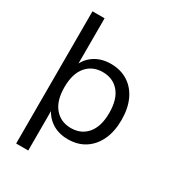

<svg xmlns="http://www.w3.org/2000/svg" viewBox="-210 -819 1002 1113"><g transform="rotate(30 291.5 -262.5)"><path d="M76 180V-705H157V-371H145Q161 -428 208.5 -461.5Q256 -495 322 -495Q387 -495 435.5 -464.5Q484 -434 510.5 -377.5Q537 -321 537 -243Q537 -166 510.5 -109.5Q484 -53 436 -22Q388 9 322 9Q256 9 209 -24.5Q162 -58 145 -114H157V180ZM305 -56Q374 -56 414.5 -104.5Q455 -153 455 -243Q455 -334 414.5 -382Q374 -430 305 -430Q237 -430 196 -382Q155 -334 155 -243Q155 -153 196 -104.5Q237 -56 305 -56Z"/></g></svg>

Font: NunitoSans1
Style: Book
Weight: 400
Designer: Vernon Adams
Foundry: Vernon Adams
Version: Version 3.101;gftools[0.9.27]